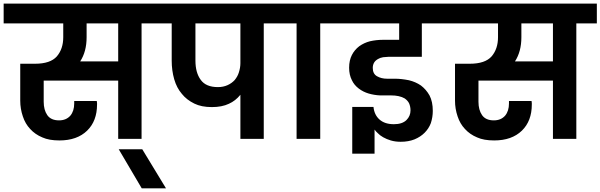

<svg xmlns="http://www.w3.org/2000/svg" viewBox="-41 -760 3287 1051"><path d="M433.1 -556.2Q433.1 -477.5 397.9 -423.8H606V-631.8H433.1ZM-21 -631.8V-740.2H846.2V-631.8H733.9V0H606V-318.8H198.2V-203.1Q198.2 -158.2 217.8 -129.9Q237.8 -101.1 282.2 -101.1Q321.3 -101.1 344.2 -127Q365.2 -152.3 365.2 -193.8V-207H488.8Q490.2 -201.2 490.2 -195.8V-188Q490.2 -97.7 436 -44.9Q380.9 8.8 284.2 8.8Q227.5 8.8 190.9 -7.8Q150.9 -24.4 124 -54.2Q97.2 -82.5 84 -123Q69.8 -164.6 69.8 -209V-411.1H150.9Q234.4 -411.1 270 -451.2Q305.2 -492.2 305.2 -556.2V-631.8Z M867.7 271H734.9L608.9 57.1H737.8Z M1151.9 -283.2Q1180.7 -283.2 1204.6 -293.9Q1227.5 -304.2 1243.7 -321.8Q1260.3 -342.3 1266.6 -363.8Q1274.9 -389.6 1274.9 -414.1V-631.8H1028.8V-428.2Q1028.8 -362.3 1057.6 -323.2Q1085.9 -283.2 1151.9 -283.2ZM803.7 -631.8V-740.2H1513.7V-631.8H1402.8V0H1274.9V-241.2Q1248 -208 1211.9 -191.9Q1173.8 -173.8 1118.7 -173.8Q1061.5 -173.8 1022.9 -192.9Q980 -213.9 954.6 -246.1Q926.3 -278.8 912.6 -326.2Q898.9 -374 898.9 -428.2V-631.8Z M1471.7 -740.2H1822.8V-631.8H1711.9V0H1582.5V-631.8H1471.7Z M2407.2 -631.8H2268.1V-449.2H2087.4Q2080.6 -449.2 2056.2 -446.8Q2039.1 -443.8 2028.3 -437Q2014.2 -429.2 2007.3 -418Q1999.5 -405.3 1999.5 -388.2Q1999.5 -356 2022.5 -342.8Q2045.9 -329.1 2078.1 -329.1H2122.1Q2154.8 -329.1 2197.3 -320.8Q2233.9 -312 2263.2 -292Q2291.5 -270.5 2310.1 -237.8Q2328.1 -203.6 2328.1 -152.8Q2328.1 -119.1 2317.4 -85.9Q2306.2 -56.2 2283.2 -33.2Q2260.7 -10.7 2228 2.9Q2194.8 16.1 2152.3 16.1Q2122.6 16.1 2098.1 8.8Q2075.2 2 2056.2 -8.8Q2037.6 -19.5 2027.3 -30.8Q2016.1 -40.5 2009.3 -50.8V81.1H1887.2V-174.8H2003.4Q2007.8 -131.3 2036.1 -106Q2064.9 -80.1 2115.2 -80.1Q2161.1 -80.1 2184.1 -103Q2206.1 -125 2206.1 -155.8Q2206.1 -176.8 2198.2 -194.8Q2190.4 -210 2174.3 -221.2Q2160.6 -229.5 2140.1 -233.9Q2122.6 -237.8 2098.1 -237.8H2039.1Q2006.8 -239.3 1977.1 -248Q1947.3 -256.8 1923.3 -274.9Q1897.5 -294.4 1885.3 -320.8Q1870.1 -350.1 1870.1 -389.2Q1870.1 -429.7 1885.3 -459Q1899.4 -486.8 1925.3 -506.8Q1952.1 -525.9 1984.4 -534.2Q2019.5 -542 2053.2 -542H2144V-631.8H1774.4V-740.2H2407.2Z M2813 -556.2Q2813 -477.5 2777.8 -423.8H2985.8V-631.8H2813ZM2358.9 -631.8V-740.2H3226.1V-631.8H3113.8V0H2985.8V-318.8H2578.1V-203.1Q2578.1 -158.2 2597.7 -129.9Q2617.7 -101.1 2662.1 -101.1Q2701.2 -101.1 2724.1 -127Q2745.1 -152.3 2745.1 -193.8V-207H2868.7Q2870.1 -201.2 2870.1 -195.8V-188Q2870.1 -97.7 2815.9 -44.9Q2760.7 8.8 2664.1 8.8Q2607.4 8.8 2570.8 -7.8Q2530.8 -24.4 2503.9 -54.2Q2477.1 -82.5 2463.9 -123Q2449.7 -164.6 2449.7 -209V-411.1H2530.8Q2614.3 -411.1 2649.9 -451.2Q2685.1 -492.2 2685.1 -556.2V-631.8Z"/></svg>

Font: PoppinsZ SemiBold
Style: Regular
Weight: 600
Designer: Ninad Kale (Devanagari), Jonny Pinhorn (Latin)
Foundry: Indian Type Foundry
Version: Version 3.002;FEAKit 1.0